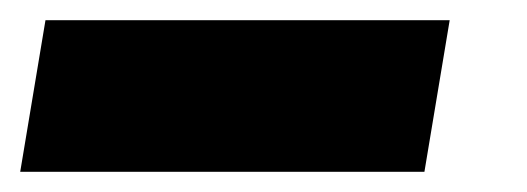

<svg xmlns="http://www.w3.org/2000/svg" viewBox="-72 -20 522 190"><path d="M-52 150 -27 0H373L348 150Z"/></svg>

Font: Figtree Light Black
Style: Italic
Weight: 900
Italic angle: -9.5°
Version: Version 2.000